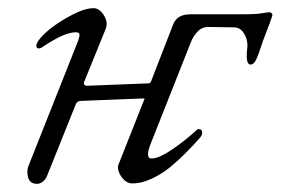

<svg xmlns="http://www.w3.org/2000/svg" viewBox="-20 -435 687 470"><path d="M71 15Q62 15 57 11.5Q52 8 49.5 1.5Q47 -5 47 -13Q47 -18 47.5 -21Q48 -24 49 -27L168 -327Q173 -338 174.5 -347Q176 -356 166 -356Q151 -356 131 -347Q111 -338 84 -320Q79 -316 74 -316.5Q69 -317 69 -324Q70 -333 84.5 -348Q99 -363 121.5 -378Q144 -393 167.5 -404Q191 -415 209 -415Q223 -415 234 -398Q245 -381 239 -365L187 -237Q184 -229 187 -227Q190 -225 192 -225L344 -231Q346 -231 348 -233Q350 -235 351 -239L403 -373Q408 -387 418.5 -393.5Q429 -400 447 -400H578Q607 -400 620.5 -402.5Q634 -405 641 -405Q642 -405 645 -402.5Q648 -400 646 -395Q642 -382 632.5 -358Q623 -334 618 -318Q614 -305 608 -291Q602 -277 593 -277Q581 -277 585 -315Q587 -329 583 -341Q579 -353 571.5 -360.5Q564 -368 553 -368Q543 -368 521 -368.5Q499 -369 490 -369Q474 -369 463 -357Q452 -345 447 -331L350 -86Q334 -47 351 -47Q363 -47 380.5 -56.5Q398 -66 415.5 -79Q433 -92 446 -103Q459 -114 463 -118Q464 -119 464.5 -119Q465 -119 465.5 -119Q466 -119 466 -119Q475 -119 475 -110Q475 -106 472.5 -102Q470 -98 468 -96Q451 -77 434.5 -60.5Q418 -44 401.5 -30Q385 -16 368.5 -6.5Q352 3 336 8.5Q320 14 303 14Q293 14 284 5.5Q275 -3 271 -14Q267 -25 270 -32L329 -181Q332 -189 333.5 -191.5Q335 -194 330 -194L178 -188Q176 -188 172.5 -187Q169 -186 166 -181L95 -4Q92 4 85 9.5Q78 15 71 15Z"/></svg>

Font: EB Garamond
Style: Italic
Weight: 400
Italic angle: -17.2°
Designer: Georg Duffner and Octavio Pardo
Foundry: Georg Duffner
Version: Version 1.001